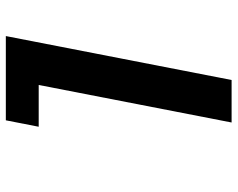

<svg xmlns="http://www.w3.org/2000/svg" viewBox="-96 -490 795 642"><g transform="rotate(90 301.0 -169.5)"><path d="M248 -546.9H390.1L264.6 98.1H404.3L382.8 208H101.1Z"/></g></svg>

Font: Hack
Style: Bold Italic
Weight: 700
Italic angle: -11°
Monospace: yes
Designer: Christopher Simpkins
Foundry: Christopher Simpkins
Version: Version 2.017; ttfautohint (v1.4.1) -l 4 -r 80 -G 350 -x 0 -